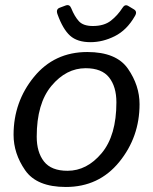

<svg xmlns="http://www.w3.org/2000/svg" viewBox="-20 -725 601 753"><path d="M205.6 -668.9Q198.2 -689 214.4 -694.8L237.8 -703.6Q252.9 -709 259.3 -692.9Q272.5 -660.2 289.6 -641.6Q306.6 -623 344.2 -623Q388.2 -623 414.8 -643.8Q441.4 -664.6 460.4 -694.3Q469.7 -709.5 482.9 -701.7L504.9 -688.5Q520 -679.7 508.8 -661.6Q477.5 -606.9 430.4 -583.3Q383.3 -559.6 335 -559.6Q283.2 -559.6 254.9 -585Q226.6 -610.4 205.6 -668.9ZM33.2 -196.3Q33.2 -325.2 113 -423.1Q192.9 -521 322.3 -521Q436.5 -521 481.9 -455.3Q527.3 -389.6 527.3 -316.4Q527.3 -187.5 447.5 -89.6Q367.7 8.3 238.3 8.3Q124 8.3 78.6 -57.4Q33.2 -123 33.2 -196.3ZM124 -189Q124 -127.9 152.6 -91.6Q181.2 -55.2 244.6 -55.2Q320.8 -55.2 378.7 -124.3Q436.5 -193.4 436.5 -323.7Q436.5 -384.8 408 -421.1Q379.4 -457.5 315.9 -457.5Q239.7 -457.5 181.9 -388.4Q124 -319.3 124 -189Z"/></svg>

Font: Istok
Style: Italic
Weight: 500
Italic angle: -13°
Designer: Andrey V. Panov
Foundry: Andrey V. Panov
Version: Version 1.0.3